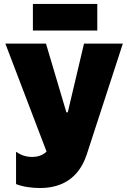

<svg xmlns="http://www.w3.org/2000/svg" viewBox="-20 -740 642 969"><path d="M146 -586H471V-720H146ZM182 209C346 209 398 99 418 39L600 -520H404L322 -173H315L212 -520H7L215 25C191 48 163 52 142 52C108 52 83 41 61 26V189C95 203 144 209 182 209Z"/></svg>

Font: Fixel Display Black
Style: Regular
Weight: 900
Designer: AlfaBravo + MacPaw
Foundry: Kyrylo Tkachov, Marchela Mozhyna, Serhii Makarenko, Maria Weinstein, Zakhar Kryvoshyya
Version: Version 1.211